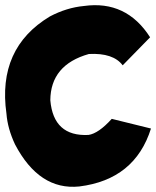

<svg xmlns="http://www.w3.org/2000/svg" viewBox="-28 -723 607 746"><path d="M297.9 -699.7Q462.9 -722.7 555.2 -578.1L448.7 -469.2Q412.1 -518.1 317.4 -513.2Q168.5 -471.2 167.5 -333.5Q179.7 -191.9 315.9 -198.7Q355 -204.6 406.2 -261.2L558.6 -223.6Q496.1 -25.4 280.3 1.5Q124.5 17.6 30.3 -162.1Q1.5 -223.6 -2.9 -281.2Q-39.1 -536.1 166 -659.2Q231 -693.4 297.9 -699.7Z"/></svg>

Font: Lapsus Pro (theguybrush.com)
Style: Bold
Weight: 700
Designer: Jose Roses
Version: Version 1.00 February 9, 2018, initial release